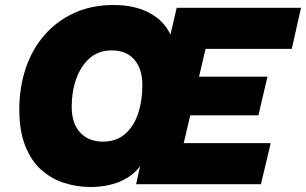

<svg xmlns="http://www.w3.org/2000/svg" viewBox="-20 -735 1221 766"><path d="M341 11Q286 11 235 -5.5Q184 -22 144 -58Q104 -94 80.5 -153.5Q57 -213 57 -298Q57 -386 82.5 -462Q108 -538 157 -594.5Q206 -651 275.5 -683Q345 -715 433 -715Q517 -715 575.5 -684Q634 -653 660 -597L685 -704H1181L1144 -540H800L774 -429H1047L1011 -275H739L713 -164H1060L1021 0H523L539 -72Q508 -31 457 -10Q406 11 341 11ZM391 -170Q444 -170 479 -200.5Q514 -231 531 -282Q548 -333 548 -394Q548 -460 516 -497Q484 -534 426 -534Q373 -534 337.5 -502.5Q302 -471 284 -420Q266 -369 266 -310Q266 -243 299.5 -206.5Q333 -170 391 -170Z"/></svg>

Font: Prodigy Sans ExtraBold
Style: Italic
Weight: 800
Italic angle: -13°
Designer: Wei Huang
Foundry: Wei Huang
Version: Version 1.003; ttfautohint (v1.8.3)